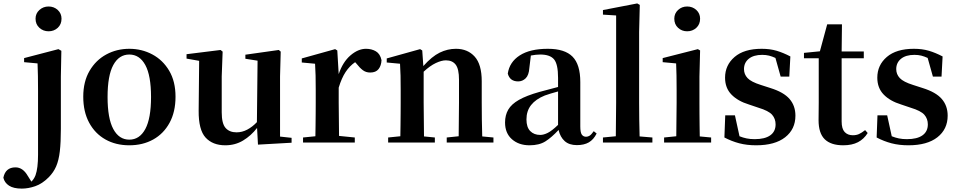

<svg xmlns="http://www.w3.org/2000/svg" viewBox="-115 -839 5634 1130"><path d="M170.9 -654.8Q139.6 -654.8 116.9 -675.3Q94.2 -695.8 94.2 -729Q94.2 -759.8 116.9 -780.3Q139.6 -800.8 170.9 -800.8Q202.6 -800.8 224.9 -780.3Q247.1 -759.8 247.1 -729Q247.1 -695.8 224.9 -675.3Q202.6 -654.8 170.9 -654.8ZM13.2 271Q-35.2 271 -61.8 253.7Q-88.4 236.3 -95.2 207Q-83 146 -23.9 146Q20 146 48.8 196.8L69.8 230Q76.7 223.1 83 213.9Q89.4 204.6 94.2 191.9Q108.9 150.9 108.9 71.5Q108.9 -7.8 108.9 -106V-304.2Q108.9 -353.5 108.2 -391.8Q107.4 -430.2 106 -465.8L26.9 -473.1V-497.1L229 -549.8L246.1 -540L243.2 -388.2V-80.1Q243.2 -1 237.1 51.5Q231 104 215.6 139.9Q200.2 175.8 170.9 205.1Q133.3 242.7 92.5 256.8Q51.8 271 13.2 271Z M646 16.1Q566.4 16.1 505.4 -18.3Q444.3 -52.7 409.7 -116.9Q375 -181.2 375 -270Q375 -358.9 412.1 -422.1Q449.2 -485.4 510.7 -518.6Q572.3 -551.8 646 -551.8Q719.7 -551.8 781.7 -518.6Q843.8 -485.4 880.9 -422.4Q918 -359.4 918 -270Q918 -180.2 882.8 -116Q847.7 -51.8 786.4 -17.8Q725.1 16.1 646 16.1ZM646 -17.1Q706.5 -17.1 740.2 -79.6Q773.9 -142.1 773.9 -268.1Q773.9 -394.5 740.2 -456.3Q706.5 -518.1 646 -518.1Q585.4 -518.1 551.8 -456.3Q518.1 -394.5 518.1 -268.1Q518.1 -142.1 551.8 -79.6Q585.4 -17.1 646 -17.1Z M1403.3 12.2 1397.9 -85.9Q1362.3 -40 1315.7 -12Q1269 16.1 1210.9 16.1Q1136.7 16.1 1095 -29.3Q1053.2 -74.7 1054.2 -188L1057.1 -481L982.9 -494.1V-520L1183.1 -544.9L1195.3 -535.2L1189.9 -389.2V-178.2Q1189.9 -111.3 1212.9 -85.7Q1235.8 -60.1 1276.9 -60.1Q1310.1 -60.1 1340.3 -76.2Q1370.6 -92.3 1397 -120.1L1400.9 -481.9L1329.1 -493.2V-517.1L1525.9 -544.9L1537.1 -535.2L1533.2 -389.2V-35.2L1601.1 -27.8V1Z M1739.3 0H1668.5V-29.8L1741.2 -37.1Q1741.7 -65.9 1742.2 -101.6Q1742.7 -137.2 1742.9 -172.4Q1743.2 -207.5 1743.2 -234.9V-310.1Q1743.2 -360.4 1742.4 -393.8Q1741.7 -427.2 1739.3 -463.9L1661.1 -471.2V-495.1L1857.4 -549.8L1870.1 -542L1878.4 -402.8Q1902.3 -474.1 1947.5 -512.9Q1992.7 -551.8 2039.1 -551.8Q2072.3 -551.8 2097.4 -536.9Q2122.6 -522 2130.4 -484.9Q2128.9 -452.6 2113 -432.4Q2097.2 -412.1 2063.5 -412.1Q2038.6 -412.1 2020.3 -426Q2002 -439.9 1983.4 -463.9L1975.1 -473.1Q1942.4 -450.7 1918.9 -415Q1895.5 -379.4 1878.4 -323.2V-234.9L1880.4 -39.1L1973.1 -29.8V0Z M2583.5 0H2514.2V-29.8L2584.5 -37.1L2586.4 -234.9V-370.1Q2586.4 -433.1 2566.9 -458.5Q2547.4 -483.9 2509.3 -483.9Q2483.9 -483.9 2450 -468Q2416 -452.1 2378.4 -417V-234.9L2380.4 -36.1L2444.3 -29.8V0H2169.4V-29.8L2241.2 -37.1Q2241.7 -65.4 2242.2 -101.1Q2242.7 -136.7 2242.9 -172.1Q2243.2 -207.5 2243.2 -234.9V-310.1Q2243.2 -359.4 2242.4 -393.3Q2241.7 -427.2 2239.3 -463.9L2161.1 -471.2V-495.1L2357.4 -549.8L2370.1 -542L2376.5 -450.2Q2426.8 -506.8 2472.9 -529.3Q2519 -551.8 2568.4 -551.8Q2637.2 -551.8 2678.7 -505.9Q2720.2 -460 2720.2 -360.8V-234.9Q2720.2 -191.4 2720.9 -135Q2721.7 -78.6 2723.1 -36.1L2789.1 -29.8V0Z M3280.3 15.1Q3234.9 15.1 3208.5 -8.5Q3182.1 -32.2 3172.4 -74.2Q3131.8 -30.3 3095.2 -7.1Q3058.6 16.1 3001.5 16.1Q2938.5 16.1 2897.9 -19.5Q2857.4 -55.2 2857.4 -118.2Q2857.4 -161.1 2876.2 -193.6Q2895 -226.1 2939.2 -251.2Q2983.4 -276.4 3059.6 -297.9L3169.4 -327.1V-380.9Q3169.4 -461.4 3145.8 -489.7Q3122.1 -518.1 3064.5 -518.1Q3039.6 -518.1 3009.3 -512.2L3000.5 -439Q2997.6 -396.5 2978.8 -378.2Q2960 -359.9 2934.6 -359.9Q2885.7 -359.9 2873.5 -405.8Q2883.3 -473.6 2943.6 -512.7Q3003.9 -551.8 3109.4 -551.8Q3209 -551.8 3254.6 -505.6Q3300.3 -459.5 3300.3 -356V-95.2Q3300.3 -59.6 3309.1 -46.9Q3317.9 -34.2 3334.5 -34.2Q3345.7 -34.2 3355.7 -40.8Q3365.7 -47.4 3379.4 -66.9L3396.5 -53.2Q3378.4 -17.1 3350.3 -1Q3322.3 15.1 3280.3 15.1ZM3169.4 -104V-300.8Q3147 -294.9 3126.7 -288.6Q3106.4 -282.2 3091.3 -276.9Q3038.1 -255.4 3010.7 -220.7Q2983.4 -186 2983.4 -136.2Q2983.4 -90.3 3005.6 -67.6Q3027.8 -44.9 3064.5 -44.9Q3084.5 -44.9 3108.6 -56.9Q3132.8 -68.8 3169.4 -104Z M3508.3 0H3433.6V-29.8L3509.3 -37.1L3511.2 -234.9V-748L3433.6 -752.9V-779.8L3635.3 -818.8L3650.4 -810.1L3646.5 -650.9V-234.9Q3646.5 -188 3647.2 -136Q3647.9 -84 3649.4 -36.1L3724.6 -29.8V0Z M3929.2 -654.8Q3897.9 -654.8 3875.7 -675.3Q3853.5 -695.8 3853.5 -729Q3853.5 -759.8 3875.7 -780.3Q3897.9 -800.8 3929.2 -800.8Q3960.9 -800.8 3983.2 -780.3Q4005.4 -759.8 4005.4 -729Q4005.4 -695.8 3983.2 -675.3Q3960.9 -654.8 3929.2 -654.8ZM3864.3 0H3793.5V-29.8L3865.2 -37.1L3867.2 -234.9V-308.1Q3867.2 -358.4 3866.5 -394.3Q3865.7 -430.2 3864.3 -465.8L3785.2 -473.1V-497.1L3992.2 -549.8L4005.4 -542L4001.5 -388.2V-234.9Q4001.5 -207.5 4001.7 -172.1Q4002 -136.7 4002.4 -100.8Q4002.9 -64.9 4003.4 -36.1L4070.3 -29.8V0Z M4335.4 16.1Q4280.8 16.1 4236.1 4.4Q4191.4 -7.3 4148.4 -29.8L4153.3 -160.2H4210.4L4237.3 -37.1Q4257.8 -28.8 4279.1 -24.4Q4300.3 -20 4326.7 -20Q4386.7 -20 4418.2 -42.5Q4449.7 -64.9 4449.7 -106.9Q4449.7 -140.1 4429.2 -163.6Q4408.7 -187 4348.6 -205.1L4292.5 -224.1Q4227.1 -244.1 4189.7 -282.7Q4152.3 -321.3 4152.3 -381.8Q4152.3 -455.6 4208.3 -503.7Q4264.2 -551.8 4367.7 -551.8Q4416.5 -551.8 4455.6 -540.3Q4494.6 -528.8 4536.6 -506.8L4530.3 -388.2H4479.5L4448.7 -498Q4429.7 -506.8 4411.4 -511.5Q4393.1 -516.1 4370.6 -516.1Q4320.3 -516.1 4292 -493.2Q4263.7 -470.2 4263.7 -432.1Q4263.7 -401.9 4284.7 -379.4Q4305.7 -356.9 4363.3 -338.9L4419.4 -320.8Q4497.6 -296.4 4532 -256.3Q4566.4 -216.3 4566.4 -158.2Q4566.4 -78.6 4506.1 -31.2Q4445.8 16.1 4335.4 16.1Z M4847.7 16.1Q4775.4 16.1 4739 -19.3Q4702.6 -54.7 4702.6 -131.8Q4702.6 -159.7 4703.1 -182.4Q4703.6 -205.1 4703.6 -234.9V-496.1H4616.7V-527.8L4710.4 -537.1L4753.4 -695.8H4840.3L4838.4 -536.1H4968.8V-496.1H4838.4V-124Q4838.4 -81.1 4856.2 -62Q4874 -43 4904.3 -43Q4924.8 -43 4940.4 -50Q4956.1 -57.1 4976.6 -73.2L4991.7 -56.2Q4969.7 -20.5 4934.6 -2.2Q4899.4 16.1 4847.7 16.1Z M5231.4 16.1Q5176.8 16.1 5132.1 4.4Q5087.4 -7.3 5044.4 -29.8L5049.3 -160.2H5106.4L5133.3 -37.1Q5153.8 -28.8 5175 -24.4Q5196.3 -20 5222.7 -20Q5282.7 -20 5314.2 -42.5Q5345.7 -64.9 5345.7 -106.9Q5345.7 -140.1 5325.2 -163.6Q5304.7 -187 5244.6 -205.1L5188.5 -224.1Q5123 -244.1 5085.7 -282.7Q5048.3 -321.3 5048.3 -381.8Q5048.3 -455.6 5104.2 -503.7Q5160.2 -551.8 5263.7 -551.8Q5312.5 -551.8 5351.6 -540.3Q5390.6 -528.8 5432.6 -506.8L5426.3 -388.2H5375.5L5344.7 -498Q5325.7 -506.8 5307.4 -511.5Q5289.1 -516.1 5266.6 -516.1Q5216.3 -516.1 5188 -493.2Q5159.7 -470.2 5159.7 -432.1Q5159.7 -401.9 5180.7 -379.4Q5201.7 -356.9 5259.3 -338.9L5315.4 -320.8Q5393.6 -296.4 5428 -256.3Q5462.4 -216.3 5462.4 -158.2Q5462.4 -78.6 5402.1 -31.2Q5341.8 16.1 5231.4 16.1Z"/></svg>

Font: Source Han Serif TW
Style: Bold
Weight: 700
Designer: Ryoko NISHIZUKA Ë•øÂ°öÊ∂ºÂ≠ê (kana & ideographs); Frank Grie√ühammer (Latin, Greek & Cyrillic); Wenlong ZHANG Âº†ÊñáÈæô 
Foundry: Adobe
Version: Version 2.003;hotconv 1.1.1;makeotfexe 2.6.0